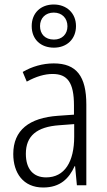

<svg xmlns="http://www.w3.org/2000/svg" viewBox="-20 -917 475 854"><path d="M220 -705C277 -705 318 -743 318 -801C318 -859 276 -897 219 -897C161 -897 121 -859 121 -801C121 -741 162 -705 220 -705ZM220 -741C180 -741 158 -766 158 -801C158 -836 182 -861 219 -861C256 -861 280 -836 280 -800C280 -765 256 -741 220 -741ZM219 -635C170 -635 122 -621 81 -597L99 -554C141 -577 179 -588 214 -588C280 -588 309 -550 309 -448V-407L238 -402C110 -393 39 -338 39 -232C39 -148 83 -83 172 -83C248 -83 287 -123 312 -178H314L322 -93H364V-452C364 -578 320 -635 219 -635ZM244 -360 310 -365V-309C310 -198 268 -128 185 -128C129 -128 95 -164 95 -233C95 -312 143 -353 244 -360Z"/></svg>

Font: Noto Sans Telugu UI Condensed Light
Style: Regular
Weight: 300
Width: 3
Designer: Jelle Bosma - Monotype Design Team
Foundry: Monotype Imaging Inc.
Version: Version 2.005